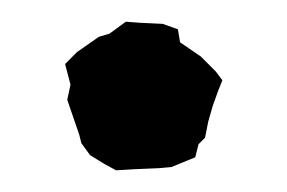

<svg xmlns="http://www.w3.org/2000/svg" viewBox="-20 -151 265 177"><path d="M87 6 76 0 63 -8 55 -19 53 -27 42 -59 45 -73 40 -92 51 -103 71 -117 81 -120 96 -131 109 -130 130 -129 144 -124 146 -112 165 -99 179 -85 185 -77 181 -67 176 -53 172 -39 169 -24 163 -18 160 -6 138 3 127 4 104 5Z"/></svg>

Font: Winky Rough
Style: Regular
Weight: 400
Designer: Simon Atzbach
Foundry: typofactur
Version: Version 1.206